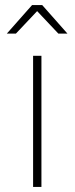

<svg xmlns="http://www.w3.org/2000/svg" viewBox="-20 -740 295 760"><path d="M111 0H144V-519H111ZM7 -607H43L127 -696L211 -607H247L147 -720H107Z"/></svg>

Font: Chess Sans ExtraLight
Style: Regular
Weight: 275
Designer: Wolf Bōese
Foundry: Wolf Bōese
Version: Version 7.223;Glyphs 3.3 (3306)